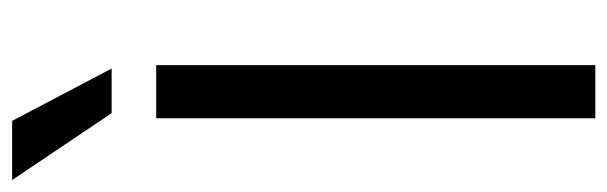

<svg xmlns="http://www.w3.org/2000/svg" viewBox="-378 -642 1006 318"><g transform="rotate(-90 125.0 -483.0)"><path d="M176.1 0H88.1V-727.3H176.1ZM-14.2 -965.9H83.8L170.5 -801.1H96.6Z"/></g></svg>

Font: Fast_Sans-Dotted
Style: Regular
Weight: 400
Version: Version 3.018